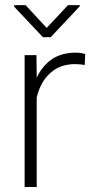

<svg xmlns="http://www.w3.org/2000/svg" viewBox="-20 -749 376 769"><path d="M127 0H78.6V-528.3H126L127 -439.5ZM319.3 -488.8Q310.1 -490.2 301 -491.2Q292 -492.2 281.7 -492.2Q228.5 -492.2 192.6 -465.6Q156.7 -439 138.4 -394.3Q120.1 -349.6 118.7 -294.9L98.1 -289.1Q98.1 -359.9 118.2 -416.3Q138.2 -472.7 179.2 -505.4Q220.2 -538.1 283.2 -538.1Q294.4 -538.1 304.9 -536.4Q315.4 -534.7 321.3 -532.2ZM299.3 -723.6 183.1 -600.1H151.9L36.6 -722.2V-728.5H82.5L167 -637.2L252.4 -728.5H299.3Z"/></svg>

Font: Heebo ExtraLight
Style: Regular
Weight: 250
Designer: Oded Ezer
Foundry: Ezer Type House
Version: Version 3.100